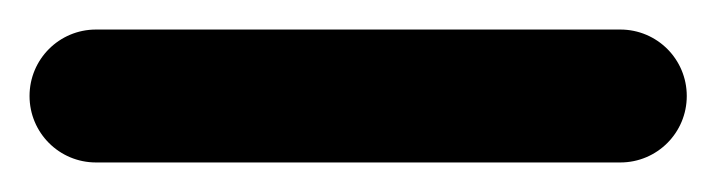

<svg xmlns="http://www.w3.org/2000/svg" viewBox="-65 -65 485 130"><path d="M0 45C0 45 0 45 0 45C118.3 45 236.7 45 355 45C379.9 45 400 24.9 400 0C400 -24.9 379.9 -45 355 -45C355 -45 355 -45 355 -45C236.7 -45 118.3 -45 0 -45C-24.9 -45 -45 -24.9 -45 0C-45 24.9 -24.9 45 0 45Z"/></svg>

Font: FRB American Cursive Guidelines Black
Style: Bold Italic
Weight: 900
Italic angle: -25°
Version: Version 2.0;Modular Font Editor K font №1